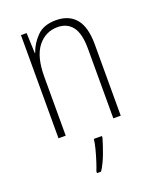

<svg xmlns="http://www.w3.org/2000/svg" viewBox="-142 -622 750 925"><g transform="rotate(-20 233.5 -159.0)"><path d="M258 -539Q324 -539 359.5 -497Q395 -455 395 -365V0H357V-356Q357 -435 330 -470Q303 -505 254 -505Q192 -505 152.5 -455Q113 -405 113 -302V0H76V-529H105L109 -425H111Q126 -469 160.5 -504Q195 -539 258 -539ZM276 70Q266 105 250.5 146.5Q235 188 214 221H193V212Q200 195 209 167Q218 139 225.5 110Q233 81 235 61H276Z"/></g></svg>

Font: Noto Sans Gujarati UI Condensed ExtraLight
Style: Regular
Weight: 200
Width: 3
Designer: Jelle Bosma - Monotype Design Team, Universal Thirst
Foundry: Monotype Imaging Inc.
Version: Version 2.106; ttfautohint (v1.8.4.7-5d5b)